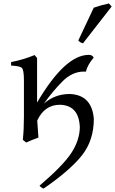

<svg xmlns="http://www.w3.org/2000/svg" viewBox="-20 -808 663 1105"><path d="M231 277.3Q215.3 271 207.5 260.7Q343.8 144 390.6 72.3Q437.5 0.5 439.5 -74.2Q435.1 -202.1 324.7 -205.1Q236.3 -205.1 194.3 -114.3Q197.8 -55.7 201.2 -16.1Q165 -3.4 130.4 12.2L111.3 -3.4Q117.7 -60.5 117.7 -135.3V-346.7Q117.7 -408.7 104.5 -418.5Q91.3 -428.2 43.9 -430.7V-450.7Q114.7 -464.4 179.2 -491.2L193.4 -474.1V-217.8Q354.5 -492.2 490.7 -492.2Q512.2 -492.2 519 -476.1Q484.4 -436 474.1 -395.5L461.9 -396Q396 -396 339.8 -339.8Q283.7 -283.7 232.9 -211.9Q295.9 -267.1 381.3 -267.1Q508.8 -262.2 520 -124Q520 0 451.4 86.4Q382.8 172.9 231 277.3ZM457.5 -558.6Q440.9 -562.5 430.7 -575.2L519.5 -763.7Q566.4 -779.8 606.9 -788.1L622.6 -770.5Z"/></svg>

Font: Almanac
Style: Regular
Weight: 400
Designer: Eden's Almanac
Version: Version 3.501;March 28, 2021;FontCreator 13.0.0.2683 64-bit